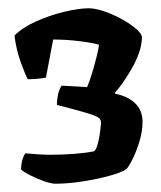

<svg xmlns="http://www.w3.org/2000/svg" viewBox="-20 -790 390 464"><path d="M113.5 -346Q104 -346 86.2 -352.2Q68.5 -358.5 52.2 -366.8Q36 -375 30.5 -381Q31.5 -396 34.8 -406Q38 -416 41.5 -419.5Q56 -418 72.2 -417Q88.5 -416 104 -416Q130.5 -416 159.8 -418.2Q189 -420.5 207.5 -424.5Q212 -428 215.2 -438.8Q218.5 -449.5 220.8 -463.8Q223 -478 224 -491Q225 -500.5 218.2 -505.5Q211.5 -510.5 188.8 -517.2Q166 -524 117.5 -536.5Q117.5 -548.5 120.2 -561.5Q123 -574.5 129 -583L190.5 -579.5Q196.5 -593 202.5 -613.2Q208.5 -633.5 213.5 -653Q218.5 -672.5 219 -682Q201.5 -687 170 -690.8Q138.5 -694.5 108.5 -694.5L91 -602.5Q82 -600.5 68.8 -599.5Q55.5 -598.5 47 -598.5Q40 -612 29.5 -641.5Q19 -671 15 -704Q34 -723.5 67 -738.2Q100 -753 135.2 -761.5Q170.5 -770 194.5 -770Q210.5 -770 232.2 -762.5Q254 -755 274.8 -743.5Q295.5 -732 309.2 -720Q323 -708 323 -700Q323 -682.5 316 -662.5Q309 -642.5 298 -623.5Q287 -604.5 276.2 -589.2Q265.5 -574 257.5 -566V-564Q284 -558 298.5 -547.2Q313 -536.5 318.8 -523.5Q324.5 -510.5 324.5 -496.5Q324.5 -472.5 316.8 -447.5Q309 -422.5 299.8 -404.2Q290.5 -386 285 -381Q273.5 -373 244 -365Q214.5 -357 179.2 -351.5Q144 -346 113.5 -346Z"/></svg>

Font: Texturina Medium
Style: Regular
Weight: 500
Designer: Guillermo Torres Carreño
Foundry: Omnibus-Type
Version: Version 1.003